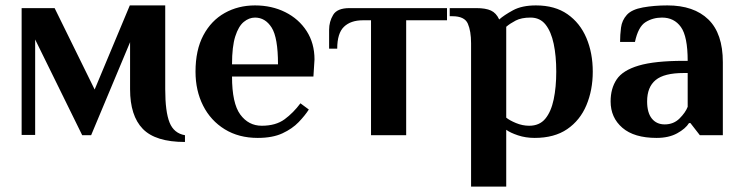

<svg xmlns="http://www.w3.org/2000/svg" viewBox="-20 -500 2745 710"><path d="M664 25Q555 25 508 -23.5Q461 -72 461 -170V-344L317 0H284L110 -354V-1H60V-470H182L330 -169L460 -480H591V-170Q591 -87 607 -47Q623 -7 664 0Z M933 10Q863 10 811 -22Q759 -54 731 -109.5Q703 -165 703 -235Q703 -315 732 -369.5Q761 -424 811 -452Q861 -480 923 -480Q985 -480 1035 -455Q1085 -430 1114 -385Q1143 -340 1143 -280L1139 -217H838Q838 -118 868.5 -76.5Q899 -35 948 -35Q1000 -35 1032.5 -59Q1065 -83 1091 -118L1122 -95Q1108 -73 1084.5 -48.5Q1061 -24 1024.5 -7Q988 10 933 10ZM838 -262H1008Q1008 -361 984.5 -398Q961 -435 923 -435Q901 -435 881.5 -419Q862 -403 850 -365.5Q838 -328 838 -262Z M1352 0V-425H1322Q1277 -425 1252 -401Q1227 -377 1227 -320H1197V-390Q1197 -420 1212 -445Q1227 -470 1272 -470H1633V-425H1482V0Z M1722 190V-340Q1722 -385 1710 -412.5Q1698 -440 1653 -440H1643V-470H1742Q1776 -470 1795.5 -461Q1815 -452 1826 -428Q1844 -444 1877 -462Q1910 -480 1962 -480Q2032 -480 2078.5 -447.5Q2125 -415 2148.5 -359.5Q2172 -304 2172 -235Q2172 -167 2148.5 -111Q2125 -55 2077.5 -22.5Q2030 10 1957 10Q1924 10 1895.5 0.5Q1867 -9 1852 -20V190ZM1937 -35Q1975 -35 1996.5 -61Q2018 -87 2027.5 -132.5Q2037 -178 2037 -235Q2037 -293 2027.5 -338Q2018 -383 1997.5 -409Q1977 -435 1942 -435Q1908 -435 1887 -424Q1866 -413 1852 -401V-65Q1864 -55 1888 -45Q1912 -35 1937 -35Z M2408 10Q2325 10 2281.5 -27.5Q2238 -65 2238 -125Q2238 -173 2260.5 -206.5Q2283 -240 2342 -257.5Q2401 -275 2508 -275H2523Q2523 -365 2498 -400Q2473 -435 2428 -435Q2394 -435 2367 -418Q2340 -401 2328 -345H2273Q2273 -371 2276.5 -398Q2280 -425 2298 -445Q2316 -465 2357.5 -472.5Q2399 -480 2448 -480Q2546 -480 2599.5 -428Q2653 -376 2653 -270V0H2568L2533 -45H2528Q2515 -24 2484 -7Q2453 10 2408 10ZM2438 -40Q2471 -40 2493 -62Q2515 -84 2523 -105V-230H2508Q2436 -230 2404.5 -204Q2373 -178 2373 -125Q2373 -83 2390.5 -61.5Q2408 -40 2438 -40Z"/></svg>

Font: El Messiri
Style: Bold
Weight: 700
Designer: Mohamed Gaber
Foundry: Kief Type Foundry
Version: Version 2.020; ttfautohint (v1.8.3)